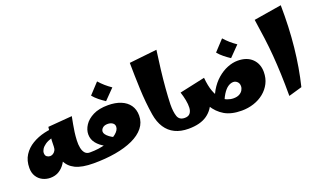

<svg xmlns="http://www.w3.org/2000/svg" viewBox="-79 -1188 2761 1666"><g transform="rotate(-20 1301.5 -354.5)"><path d="M174 -10Q136 -10 103 -26.5Q70 -43 50 -75Q30 -107 30 -152Q30 -221 61.5 -270Q93 -319 145 -350Q197 -381 259 -395.5Q321 -410 381 -410V-340Q333 -340 297.5 -329.5Q262 -319 238.5 -302.5Q215 -286 203.5 -267.5Q192 -249 192 -232Q192 -208 206 -198Q220 -188 236 -188Q249 -188 262 -195.5Q275 -203 284 -218Q293 -233 293 -254L358 -257Q358 -210 346 -165.5Q334 -121 310.5 -86Q287 -51 253 -30.5Q219 -10 174 -10ZM570 0Q462 0 402 -29.5Q342 -59 317.5 -115.5Q293 -172 293 -254Q293 -280 294.5 -309Q296 -338 299.5 -369.5Q303 -401 307 -432L530 -450Q523 -413 516.5 -379Q510 -345 505.5 -311Q501 -277 499 -237Q497 -199 503.5 -167.5Q510 -136 526 -118Q542 -100 570 -100L590 -50Z M570 0V-100Q655 -100 720.5 -120Q786 -140 823.5 -170.5Q861 -201 861 -233Q861 -255 843 -267.5Q825 -280 798 -280Q768 -280 751.5 -265Q735 -250 735 -231Q735 -206 774 -176.5Q813 -147 881 -131L811 -75Q760 -86 714 -109.5Q668 -133 639 -169Q610 -205 610 -251Q610 -294 637 -335.5Q664 -377 718.5 -404.5Q773 -432 857 -432Q924 -432 974.5 -411.5Q1025 -391 1053 -351.5Q1081 -312 1081 -255Q1081 -192 1042.5 -144Q1004 -96 934.5 -64Q865 -32 772 -16Q679 0 570 0ZM854 -470Q825 -489 796.5 -512Q768 -535 748 -560L839 -658Q864 -630 889 -608Q914 -586 946 -564Z M1447 0Q1375 0 1322 -25.5Q1269 -51 1236 -101.5Q1203 -152 1191 -225Q1172 -344 1167 -470.5Q1162 -597 1161 -712L1417 -740Q1405 -657 1394.5 -569Q1384 -481 1377.5 -400Q1371 -319 1369 -254Q1368 -184 1382.5 -142Q1397 -100 1447 -100L1467 -50Z M1934 10Q1838 10 1776.5 -26Q1715 -62 1675.5 -127.5Q1636 -193 1606 -281L1722 -370Q1729 -292 1747.5 -242.5Q1766 -193 1791.5 -165Q1817 -137 1846 -126Q1875 -115 1903 -115Q1936 -115 1957 -126.5Q1978 -138 1988.5 -156Q1999 -174 1999 -193Q1999 -219 1983 -234Q1967 -249 1947 -249Q1923 -249 1898 -232.5Q1873 -216 1848.5 -177Q1824 -138 1801 -68L1735 -106Q1747 -181 1780 -237.5Q1813 -294 1857.5 -332.5Q1902 -371 1951 -390.5Q2000 -410 2045 -410Q2131 -410 2179 -363Q2227 -316 2227 -241Q2227 -183 2203.5 -137Q2180 -91 2139.5 -58Q2099 -25 2046 -7.5Q1993 10 1934 10ZM1447 0V-100Q1481 -100 1496.5 -119.5Q1512 -139 1513.5 -170.5Q1515 -202 1507.5 -241Q1500 -280 1487 -319L1722 -370Q1732 -255 1707 -172Q1682 -89 1618.5 -44.5Q1555 0 1447 0ZM2001 -450Q1972 -469 1943.5 -492Q1915 -515 1895 -540L1986 -638Q2011 -610 2036 -588Q2061 -566 2093 -544Z M2364 31Q2364 -80 2360.5 -171Q2357 -262 2350.5 -344Q2344 -426 2333 -510Q2322 -594 2307 -692L2563 -734Q2566 -531 2547 -349.5Q2528 -168 2488 -5Z"/></g></svg>

Font: Marhey Light
Style: Bold
Weight: 700
Version: Version 1.000